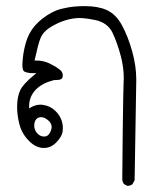

<svg xmlns="http://www.w3.org/2000/svg" viewBox="-20 -288 540 624"><path d="M393.1 315.9Q393.6 315.9 395.5 315.9Q397.5 315.9 399.9 315.4Q405.8 314.5 410.6 310.5L417.5 297.9Q422.9 -26.9 422.9 -29.3Q422.9 -73.2 409.7 -120.8Q396.5 -168.5 376.5 -205.6Q357.4 -241.7 325.7 -255.9Q297.9 -268.1 255.4 -268.1Q225.1 -268.1 201.4 -263.9Q177.7 -259.8 162.6 -253.9Q132.3 -241.2 106.4 -217.8Q81.1 -194.8 68.8 -163.6Q57.1 -131.8 53.7 -94.2Q52.7 -85.9 52.7 -78.6Q52.7 -58.1 59.6 -55.2Q70.3 -50.3 85.9 -50.3H98.1L88.9 -42.5Q55.2 -14.6 45.9 4.9Q35.6 26.9 35.6 59.6Q35.6 85.9 43 115.7Q51.3 147.5 75.2 170.9Q97.2 192.9 122.6 192.9Q144.5 192.9 162.1 175.8Q181.2 156.2 183.6 139.6Q184.1 134.3 184.1 130.1Q184.1 126 184.1 122.1Q181.2 92.3 159.2 71.8Q143.6 56.6 121.6 53.2Q116.7 52.2 111.3 52.2Q95.7 52.2 81.1 60.5L74.7 64.5V56.6Q74.7 24.9 97.7 2Q117.7 -18.1 155.8 -27.8Q159.7 -27.8 163.8 -27.8Q168 -27.8 172.9 -28.8Q182.6 -30.8 183.6 -38.6Q184.1 -41 184.1 -43Q184.1 -54.2 173.8 -62Q160.6 -72.3 140.9 -81.8Q121.1 -91.3 97.7 -91.3H92.3Q104 -145 111.3 -163.1Q118.7 -182.6 139.6 -196.8Q183.1 -225.1 228.5 -229Q233.4 -229.5 237.8 -229.5Q242.2 -229.5 249 -229Q265.1 -228 290.5 -222.7Q330.1 -213.9 345.7 -181.6Q360.4 -150.9 372.6 -106Q382.3 -68.8 382.3 -34.2Q382.3 -26.9 381.6 -16.6Q380.9 -6.3 380.4 32.7Q378.9 110.8 377.4 291Q377.4 293.5 377.4 295.7Q377.4 297.9 378.7 302Q379.9 306.2 382.8 310.1ZM99.1 143.1Q91.3 132.8 91.3 120.6Q91.3 106 98.6 98.6Q104.5 92.8 113.8 92.8Q125.5 92.8 138.2 104.5Q147.9 113.8 147.9 125Q147.9 131.3 144.5 138.7Q137.7 155.8 123.5 155.8Q109.4 155.8 99.1 143.1Z"/></svg>

Font: Bakudai
Style: Light
Weight: 300
Version: Version 1.48